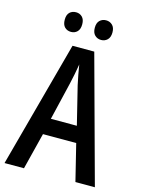

<svg xmlns="http://www.w3.org/2000/svg" viewBox="-132 -973 781 1049"><g transform="rotate(15 258.5 -448.5)"><path d="M401 0 350 -207H162L110 0H0L193 -715H316L511 0ZM329 -299 276 -514Q270 -540 264.5 -570.5Q259 -601 255 -626Q251 -599 245 -570Q239 -541 233 -514L182 -299ZM115 -842Q115 -870 129 -883.5Q143 -897 165 -897Q186 -897 200 -883Q214 -869 214 -842Q214 -814 200 -800Q186 -786 165 -786Q143 -786 129 -800Q115 -814 115 -842ZM285 -842Q285 -870 299.5 -883.5Q314 -897 335 -897Q356 -897 370.5 -883Q385 -869 385 -842Q385 -814 370.5 -800Q356 -786 335 -786Q314 -786 299.5 -800Q285 -814 285 -842Z"/></g></svg>

Font: Avrile Sans Condensed Medium
Style: Regular
Weight: 500
Width: 3
Designer: Monotype Design Team
Foundry: Monotype Imaging Inc.
Version: Version 2.001;September 10, 2019;FontCreator 11.5.0.2425 64-